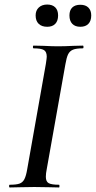

<svg xmlns="http://www.w3.org/2000/svg" viewBox="-20 -826 422 846"><path d="M23 -12Q52 -12 66 -17Q80 -22 87.5 -36.5Q95 -51 100 -81L182 -544Q186 -570 186 -576Q186 -598 173.5 -605.5Q161 -613 128 -613Q125 -613 125 -619Q125 -625 128 -625L173 -624Q211 -622 235 -622Q265 -622 303 -624L345 -625Q348 -625 348 -619Q348 -613 345 -613Q316 -613 301.5 -607Q287 -601 280 -586.5Q273 -572 268 -542L186 -81Q182 -62 182 -47Q182 -26 194.5 -19Q207 -12 240 -12Q242 -12 242 -6Q242 0 240 0Q213 0 197 -1L131 -2L69 -1Q52 0 23 0Q20 0 20 -6Q20 -12 23 -12ZM137 -758Q137 -780 151 -793Q165 -806 188 -806Q211 -806 223.5 -793.5Q236 -781 236 -758Q236 -734 223.5 -721Q211 -708 188 -708Q164 -708 150.5 -721Q137 -734 137 -758ZM286 -758Q286 -781 298.5 -793Q311 -805 334 -805Q357 -805 369.5 -792.5Q382 -780 382 -758Q382 -734 369.5 -721Q357 -708 334 -708Q311 -708 298.5 -721Q286 -734 286 -758Z"/></svg>

Font: Cormorant Garamond SemiBold
Style: Italic
Weight: 600
Italic angle: -10°
Designer: Christian Thalmann (Catharsis Fonts)
Foundry: Catharsis Fonts
Version: Version 4.000